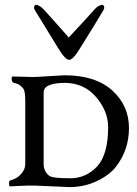

<svg xmlns="http://www.w3.org/2000/svg" viewBox="-20 -760 559 783"><path d="M265 -612Q287 -635 321.5 -673Q356 -711 366 -722Q378 -736 394 -740Q401 -742 404 -734.5Q407 -727 402 -719Q374 -671 307 -564Q278 -516 262 -516Q246 -516 217 -564Q141 -687 122 -719Q117 -727 120 -734.5Q123 -742 130 -740Q143 -737 158 -722Q216 -658 256 -612Q258 -610 259 -608Q260 -606 264 -611ZM263 3Q259 3 207.5 0.5Q156 -2 125 -3Q101 -4 62.5 -2Q24 0 21 0Q17 0 17 -11.5Q17 -23 21 -24Q48 -31 64 -48Q82 -67 83 -89V-350Q83 -390 74 -400Q64 -411 58.5 -414.5Q53 -418 34 -423Q31 -424 29 -430Q27 -436 27.5 -442Q28 -448 33 -448Q47 -448 72.5 -447Q98 -446 115 -446Q128 -446 181.5 -449.5Q235 -453 243 -453Q370 -453 438.5 -390.5Q507 -328 506 -235Q505 -146 452 -79Q425 -45 374 -21Q323 3 263 3ZM181 -43Q194 -33 267 -33Q330 -33 376 -81Q421 -130 421 -242Q421 -306 372.5 -363.5Q324 -421 246 -422Q158 -422 158 -383V-91Q158 -61 181 -43Z"/></svg>

Font: EB Garamond 12 All SC
Style: AllSC
Weight: 400
Version: Version 0.016 ; ttfautohint (v0.97) -l 8 -r 50 -G 200 -x 0 -